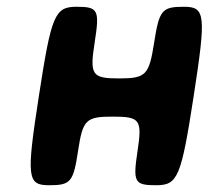

<svg xmlns="http://www.w3.org/2000/svg" viewBox="-20 -548 617 568"><path d="M553 -264C590 -504 588 -528 524 -528C459 -528 451 -518 436 -422C421 -326 412 -316 332 -316C252 -316 245 -326 260 -422C275 -518 271 -528 207 -528C142 -528 132 -504 95 -264C58 -24 60 0 125 0C189 0 197 -9 211 -102C225 -194 234 -203 314 -203C394 -203 401 -194 387 -102C373 -9 377 0 442 0C506 0 516 -24 553 -264Z"/></svg>

Font: Asimov Print
Style: AIt
Weight: 500
Designer: Google
Version: Version 2.000980: 2014